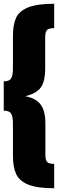

<svg xmlns="http://www.w3.org/2000/svg" viewBox="-20 -862 309 1024"><path d="M269 -712Q240 -712 230.5 -702Q221 -692 221 -662V-497Q221 -426 196.5 -394Q172 -362 114 -349Q170 -339 196 -305.5Q222 -272 222 -203V-38Q222 -8 231.5 2Q241 12 269 12V142Q178 142 130.5 122.5Q83 103 66 66Q49 29 49 -31V-202Q49 -241 39 -256.5Q29 -272 0 -272V-428Q29 -428 39 -443.5Q49 -459 49 -498V-669Q49 -730 65.5 -766.5Q82 -803 130 -822.5Q178 -842 269 -842Z"/></svg>

Font: Fira Sans Extra Condensed Black
Style: Regular
Weight: 900
Width: 1
Designer: Carrois Corporate & Edenspiekermann AG
Foundry: Carrois Corporate GbR & Edenspiekermann AG
Version: Version 4.203